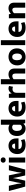

<svg xmlns="http://www.w3.org/2000/svg" viewBox="2412 -3172 771 5636"><g transform="rotate(-90 2798.0 -354.5)"><path d="M9 -480H163L217 -241L235 -109H239L260 -241L312 -480H467L519 -241L540 -109H544L564 -241L617 -480H767L639 0H465L409 -248L389 -363L368 -248L313 0H138Z M844 0V-480H992V0ZM918 -574Q880 -574 860 -595.5Q840 -617 840 -647Q840 -677 860.5 -698.5Q881 -720 918 -720Q955 -720 975.5 -699Q996 -678 996 -647Q996 -616 976 -595Q956 -574 918 -574Z M1552 -197H1242V-193Q1242 -143 1281 -120Q1320 -97 1379 -97Q1420 -97 1451 -105Q1482 -113 1503 -124L1530 -22Q1503 -9 1461.5 1Q1420 11 1360 11Q1306 11 1257.5 -3.5Q1209 -18 1172.5 -48Q1136 -78 1114.5 -124Q1093 -170 1093 -234Q1093 -291 1110.5 -338.5Q1128 -386 1160 -420Q1192 -454 1236.5 -472.5Q1281 -491 1335 -491Q1434 -491 1493 -431Q1552 -371 1552 -260ZM1401 -298Q1401 -315 1397 -331Q1393 -347 1384.5 -359.5Q1376 -372 1362.5 -379.5Q1349 -387 1330 -387Q1295 -387 1272 -362.5Q1249 -338 1245 -296Z M1954 -715H2102V0H2000L1985 -52H1980Q1966 -30 1931.5 -9.5Q1897 11 1841 11Q1794 11 1754 -6.5Q1714 -24 1685 -56.5Q1656 -89 1639.5 -135.5Q1623 -182 1623 -240Q1623 -297 1638 -343.5Q1653 -390 1681.5 -422.5Q1710 -455 1752 -473Q1794 -491 1847 -491Q1880 -491 1909.5 -481.5Q1939 -472 1954 -458ZM1954 -350Q1945 -362 1926 -373Q1907 -384 1884 -384Q1861 -384 1841 -376.5Q1821 -369 1805.5 -352Q1790 -335 1781 -308.5Q1772 -282 1772 -243Q1772 -168 1801.5 -132.5Q1831 -97 1878 -97Q1907 -97 1926.5 -112Q1946 -127 1954 -144Z M2653 -197H2343V-193Q2343 -143 2382 -120Q2421 -97 2480 -97Q2521 -97 2552 -105Q2583 -113 2604 -124L2631 -22Q2604 -9 2562.5 1Q2521 11 2461 11Q2407 11 2358.5 -3.5Q2310 -18 2273.5 -48Q2237 -78 2215.5 -124Q2194 -170 2194 -234Q2194 -291 2211.5 -338.5Q2229 -386 2261 -420Q2293 -454 2337.5 -472.5Q2382 -491 2436 -491Q2535 -491 2594 -431Q2653 -371 2653 -260ZM2502 -298Q2502 -315 2498 -331Q2494 -347 2485.5 -359.5Q2477 -372 2463.5 -379.5Q2450 -387 2431 -387Q2396 -387 2373 -362.5Q2350 -338 2346 -296Z M2744 0V-480H2860L2875 -396Q2884 -414 2897 -431.5Q2910 -449 2928 -462Q2946 -475 2969.5 -483Q2993 -491 3022 -491Q3044 -491 3062.5 -485.5Q3081 -480 3092 -473L3068 -358Q3057 -364 3040 -369Q3023 -374 2998 -374Q2952 -374 2921.5 -344Q2891 -314 2891 -240V0Z M3290 0H3142V-715H3290V-442Q3317 -463 3354 -477Q3391 -491 3433 -491Q3477 -491 3509 -478Q3541 -465 3562 -441.5Q3583 -418 3593.5 -386Q3604 -354 3604 -315V0H3456V-291Q3456 -339 3436.5 -359Q3417 -379 3382 -379Q3358 -379 3333 -368Q3308 -357 3290 -339Z M4196 -243Q4196 -184 4176.5 -137Q4157 -90 4123 -57Q4089 -24 4043 -6.5Q3997 11 3944 11Q3891 11 3845.5 -5.5Q3800 -22 3767 -53Q3734 -84 3715 -129.5Q3696 -175 3696 -233Q3696 -294 3715.5 -342Q3735 -390 3769 -423Q3803 -456 3849 -473.5Q3895 -491 3948 -491Q4001 -491 4046.5 -475Q4092 -459 4125 -427.5Q4158 -396 4177 -350Q4196 -304 4196 -243ZM4044 -238Q4044 -277 4036 -304.5Q4028 -332 4014 -349.5Q4000 -367 3982 -375Q3964 -383 3945 -383Q3926 -383 3908.5 -376Q3891 -369 3877.5 -352Q3864 -335 3856 -307.5Q3848 -280 3848 -238Q3848 -165 3878 -131Q3908 -97 3947 -97Q3966 -97 3983.5 -104.5Q4001 -112 4014.5 -128.5Q4028 -145 4036 -172Q4044 -199 4044 -238Z M4290 0V-715H4436V0Z M4989 -197H4679V-193Q4679 -143 4718 -120Q4757 -97 4816 -97Q4857 -97 4888 -105Q4919 -113 4940 -124L4967 -22Q4940 -9 4898.5 1Q4857 11 4797 11Q4743 11 4694.5 -3.5Q4646 -18 4609.5 -48Q4573 -78 4551.5 -124Q4530 -170 4530 -234Q4530 -291 4547.5 -338.5Q4565 -386 4597 -420Q4629 -454 4673.5 -472.5Q4718 -491 4772 -491Q4871 -491 4930 -431Q4989 -371 4989 -260ZM4838 -298Q4838 -315 4834 -331Q4830 -347 4821.5 -359.5Q4813 -372 4799.5 -379.5Q4786 -387 4767 -387Q4732 -387 4709 -362.5Q4686 -338 4682 -296Z M5228 0H5080V-480H5195L5212 -420Q5244 -453 5284 -472Q5324 -491 5371 -491Q5452 -491 5495 -447Q5538 -403 5538 -318V0H5390V-303Q5390 -338 5373.5 -358.5Q5357 -379 5325 -379Q5301 -379 5274.5 -365Q5248 -351 5228 -328Z"/></g></svg>

Font: Mukta Vaani ExtraBold
Style: Regular
Weight: 800
Designer: Noopur Datye, Girish Dalvi, Yashodeep Gholap, Pallavi Karambelkar
Foundry: Ek Type
Version: Version 2.538;PS 1.000;hotconv 16.6.51;makeotf.lib2.5.65220;